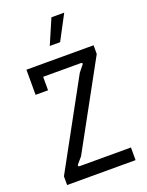

<svg xmlns="http://www.w3.org/2000/svg" viewBox="-170 -1016 841 1099"><g transform="rotate(-20 250.5 -466.5)"><path d="M42 0H459V-77H146C138 -77 135 -83 142 -91L173 -127L458 -647V-700H49V-547H125V-629H355C363 -629 367 -623 359 -615L330 -579L42 -53ZM221 -782H284L364 -933H286Z"/></g></svg>

Font: Finlandica
Style: Regular
Weight: 400
Designer: Niklas Ekholm, Juho Hiilivirta, Jaakko Suomalainen
Foundry: Helsinki Type Studio
Version: Version 2.000;Glyphs 3.2 (3202)